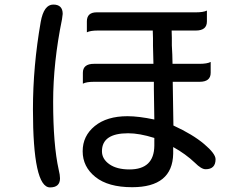

<svg xmlns="http://www.w3.org/2000/svg" viewBox="-20 -776 1040 845"><path d="M657.2 -416H393.6Q360.4 -416 344.7 -407.7Q344.7 -416 344.7 -455.6Q344.7 -495.1 393.6 -495.1H655.3L653.3 -575.2V-608.4L652.3 -641.6H410.2Q377.9 -641.6 362.3 -633.8Q362.3 -641.6 362.3 -681.6Q362.3 -721.7 405.3 -721.7H841.8Q875 -721.7 890.6 -729.5Q890.6 -721.7 890.6 -681.6Q890.6 -641.6 841.8 -641.6H735.4L736.3 -609.4V-576.2L738.3 -536.1L739.3 -495.1H858.4Q891.6 -495.1 907.2 -503.4Q907.2 -495.1 907.2 -455.6Q907.2 -416 858.4 -416H740.2L743.2 -223.6Q828.1 -184.6 878.4 -142.1Q928.7 -99.6 928.7 -75.2Q928.7 -31.2 884.8 -31.2Q866.2 -31.2 837.9 -59.6Q796.9 -98.6 742.2 -128.9V-99.6Q739.3 47.9 561.5 47.9Q456.1 47.9 399.9 2.9Q343.8 -42 343.8 -110.4Q343.8 -177.7 397 -221.2Q450.2 -264.6 541 -264.6Q589.8 -264.6 659.2 -250L657.2 -383.8V-416ZM659.2 -168.9Q593.8 -189.5 543.9 -189.5Q428.7 -189.5 428.7 -110.4Q428.7 -76.2 461.4 -53.2Q494.1 -30.3 549.8 -30.3Q658.2 -30.3 659.2 -134.8V-168.9ZM159.2 -679.7Q172.9 -755.9 214.4 -755.9Q255.9 -755.9 255.9 -714.8L252.9 -691.4Q213.9 -501 213.9 -328.1Q213.9 -138.7 238.3 -29.3Q244.1 -5.9 244.1 8.8Q244.1 48.8 200.2 48.8Q125 48.8 125 -294.9Q125 -484.4 159.2 -679.7Z"/></svg>

Font: YuPearl-Regular
Style: Regular
Weight: 400
Designer: Max Yao
Foundry: Max-Everyday
Version: Version 1.011; ttfautohint (v1.8.3)